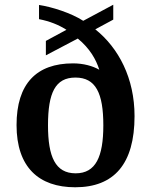

<svg xmlns="http://www.w3.org/2000/svg" viewBox="-20 -782 639 812"><path d="M298 10C462 10 549 -88 549 -291C549 -451 482 -579 383 -658L459 -699V-762L332 -694C281 -727 199 -753 145 -761V-701C191 -692 228 -677 261 -656L174 -609V-548L309 -619C360 -577 386 -531 400 -487C372 -503 333 -514 289 -514C134 -514 50 -428 50 -253C50 -75 144 10 298 10ZM300 -49C214 -49 183 -119 183 -252C183 -390 214 -454 299 -454C385 -454 417 -388 417 -252C417 -119 385 -49 300 -49Z"/></svg>

Font: Noto Serif Semi
Style: Regular
Weight: 600
Designer: Monotype Design Team
Foundry: Monotype Imaging Inc.
Version: Version 1.002